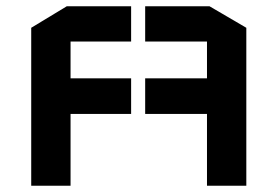

<svg xmlns="http://www.w3.org/2000/svg" viewBox="-20 -595 889 615"><path d="M80 -506 194 -575H400V-462H206V-344H400V-230H206V0H80V-506ZM769 -506 651 -575H445V-462H643V-344H445V-230H643V0H769V-506Z"/></svg>

Font: Wallpoet
Style: Regular
Weight: 400
Designer: Lars Berggren
Foundry: Lars Berggren
Version: Version 1.000